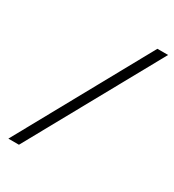

<svg xmlns="http://www.w3.org/2000/svg" viewBox="-212 -877 1023 1132"><g transform="rotate(30 300.0 -311.0)"><path d="M25 138 521 -760H594L97 138Z"/></g></svg>

Font: iA Writer Duo S
Style: Italic
Weight: 400
Italic angle: -9.5°
Designer: Mike Abbink, Paul van der Laan, Pieter van Rosmalen, Oliver Reichenstein
Foundry: Bold Monday and Information Architects Inc.
Version: Version 2.000